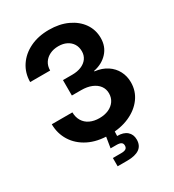

<svg xmlns="http://www.w3.org/2000/svg" viewBox="-221 -860 1072 1186"><g transform="rotate(-30 315.5 -267.0)"><path d="M316.4 10.7Q230.5 10.7 168.9 -20.3Q107.4 -51.3 74.2 -104.5Q41 -157.7 40.5 -224.1H187.5Q188 -188.5 203.9 -162.6Q219.7 -136.7 248.5 -123Q277.3 -109.4 315.4 -109.4Q353 -109.4 381.6 -122.3Q410.2 -135.3 426.3 -158.7Q442.4 -182.1 442.4 -213.4Q442.4 -244.1 425.3 -267.1Q408.2 -290 377 -303Q345.7 -315.9 302.7 -315.9H236.8V-425.8H302.7Q340.3 -425.8 368.4 -437.7Q396.5 -449.7 411.9 -471.4Q427.2 -493.2 427.2 -522Q427.2 -552.2 413.3 -574.5Q399.4 -596.7 374.5 -609.1Q349.6 -621.6 315.9 -621.6Q281.7 -621.6 255.1 -608.6Q228.5 -595.7 213.1 -572.3Q197.8 -548.8 197.8 -516.6H55.2Q55.7 -581.1 88.9 -631.1Q122.1 -681.2 180.7 -709.7Q239.3 -738.3 316.4 -738.3Q391.1 -738.3 448.2 -711.7Q505.4 -685.1 537.4 -639.2Q569.3 -593.3 569.3 -534.7Q569.3 -473.6 531.2 -432.4Q493.2 -391.1 431.6 -378.9V-375.5Q483.9 -369.1 519.8 -345.2Q555.7 -321.3 574.7 -284.9Q593.8 -248.5 593.8 -204.6Q593.8 -142.1 558.1 -93.5Q522.5 -44.9 460 -17.1Q397.5 10.7 316.4 10.7ZM263.2 204.1V145H323.2Q345.7 145 356 137.9Q366.2 130.9 366.2 115.2Q366.2 100.1 356 93.3Q345.7 86.4 323.2 86.4H280.8L298.3 -21.5H355.5V0L354 40.5Q398.9 40 423.6 61.5Q448.2 83 448.2 119.6Q448.2 162.6 418.7 183.3Q389.2 204.1 331.5 204.1Z"/></g></svg>

Font: Inter 24pt
Style: Bold
Weight: 700
Designer: Rasmus Andersson
Foundry: rsms
Version: Version 4.001;git-66647c0bb